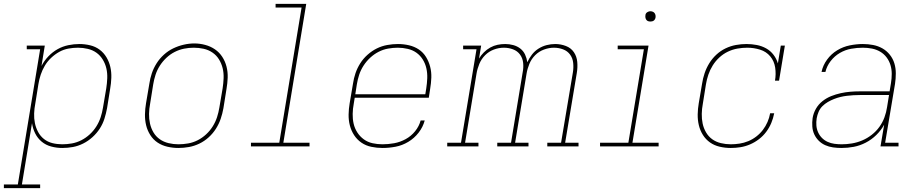

<svg xmlns="http://www.w3.org/2000/svg" viewBox="-74 -755 4744 990"><path d="M-54 215V196H18L133 -501H64V-520H157L140 -415Q154 -442 175.5 -464.5Q197 -487 223 -501.5Q249 -516 278 -522Q307 -528 335 -528Q363 -528 390.5 -521.5Q418 -515 439.5 -499Q461 -483 475 -459.5Q489 -436 495 -409.5Q501 -383 500 -354Q499 -325 494 -297L478 -197Q473 -170 464.5 -143Q456 -116 440.5 -92Q425 -68 403 -48Q381 -28 355 -15Q329 -2 302 3Q275 8 247 8Q218 8 190 0.5Q162 -7 141 -24.5Q120 -42 107.5 -67Q95 -92 91 -120L39 196H133V215ZM247 -11Q272 -11 297 -15.5Q322 -20 345.5 -32Q369 -44 389 -62.5Q409 -81 423 -103.5Q437 -126 445 -150.5Q453 -175 457 -200L474 -300Q478 -326 479 -352Q480 -378 474.5 -402Q469 -426 456 -447.5Q443 -469 423.5 -483Q404 -497 379 -503Q354 -509 328 -509Q304 -509 279 -504.5Q254 -500 231.5 -487.5Q209 -475 189.5 -456.5Q170 -438 157 -416Q144 -394 136 -370Q128 -346 124 -321L108 -221Q103 -196 102 -170Q101 -144 106 -120Q111 -96 122.5 -74.5Q134 -53 153 -38Q172 -23 196.5 -17Q221 -11 247 -11Z M846 8Q817 8 789 1.5Q761 -5 738.5 -20Q716 -35 701 -58.5Q686 -82 679.5 -109Q673 -136 673.5 -165Q674 -194 679 -223L696 -323Q700 -351 709 -377.5Q718 -404 733.5 -428.5Q749 -453 771 -473Q793 -493 819 -505.5Q845 -518 873 -524.5Q901 -531 928 -531Q956 -531 984 -523.5Q1012 -516 1034.5 -500.5Q1057 -485 1072 -462Q1087 -439 1094 -411.5Q1101 -384 1100 -355Q1099 -326 1094 -297L1078 -197Q1073 -169 1064 -142.5Q1055 -116 1039.5 -91.5Q1024 -67 1002 -47Q980 -27 954 -14.5Q928 -2 900.5 3Q873 8 846 8ZM846 -11Q871 -11 896.5 -15.5Q922 -20 945.5 -32Q969 -44 989 -62.5Q1009 -81 1023 -103.5Q1037 -126 1045 -150.5Q1053 -175 1057 -200L1074 -300Q1078 -326 1079 -352.5Q1080 -379 1074 -403.5Q1068 -428 1055 -449Q1042 -470 1021.5 -484Q1001 -498 976 -503.5Q951 -509 925 -509Q900 -509 875 -504Q850 -499 826.5 -487Q803 -475 783.5 -456.5Q764 -438 750 -416Q736 -394 728 -369.5Q720 -345 716 -320L700 -220Q695 -194 694.5 -168Q694 -142 699.5 -117.5Q705 -93 717.5 -72Q730 -51 750 -37Q770 -23 795 -17Q820 -11 846 -11Z M1220 0V-19H1366L1481 -716H1347V-735H1505L1387 -19H1522V0Z M1898 8Q1869 8 1840.5 2Q1812 -4 1789.5 -19.5Q1767 -35 1752 -58Q1737 -81 1730 -108Q1723 -135 1723.5 -164.5Q1724 -194 1729 -223L1746 -323Q1750 -351 1759 -377.5Q1768 -404 1783.5 -428.5Q1799 -453 1821.5 -473Q1844 -493 1869.5 -505.5Q1895 -518 1923 -523Q1951 -528 1978 -528Q2007 -528 2035 -521.5Q2063 -515 2085.5 -500Q2108 -485 2122.5 -461.5Q2137 -438 2144 -411Q2151 -384 2150 -355Q2149 -326 2144 -297L2137 -251H1755L1750 -220Q1745 -194 1744.5 -167.5Q1744 -141 1749.5 -117Q1755 -93 1768.5 -72Q1782 -51 1802 -36.5Q1822 -22 1847 -16.5Q1872 -11 1898 -11Q1928 -11 1958.5 -16.5Q1989 -22 2017.5 -37.5Q2046 -53 2066.5 -78.5Q2087 -104 2095 -134H2116Q2107 -100 2084.5 -71Q2062 -42 2031 -23.5Q2000 -5 1966 1.5Q1932 8 1898 8ZM1758 -269H2119L2124 -300Q2128 -326 2129 -352Q2130 -378 2124.5 -402.5Q2119 -427 2106 -448Q2093 -469 2073.5 -483Q2054 -497 2028.5 -503Q2003 -509 1977 -509Q1953 -509 1927.5 -504.5Q1902 -500 1878.5 -488Q1855 -476 1835 -457.5Q1815 -439 1800.5 -416.5Q1786 -394 1778 -369.5Q1770 -345 1766 -320Z M2232 0V-19H2303L2383 -501H2314V-520H2407L2396 -453Q2406 -470 2421 -485Q2436 -500 2454 -510Q2472 -520 2491.5 -524Q2511 -528 2531 -528Q2552 -528 2572.5 -522.5Q2593 -517 2609 -504.5Q2625 -492 2633.5 -473.5Q2642 -455 2645 -434Q2654 -454 2668.5 -473Q2683 -492 2703 -504.5Q2723 -517 2745 -522.5Q2767 -528 2789 -528Q2817 -528 2843.5 -518Q2870 -508 2885 -486Q2900 -464 2902.5 -435.5Q2905 -407 2900 -378L2840 -19H2909V0H2748V-19H2819L2880 -382Q2884 -406 2881.5 -430.5Q2879 -455 2865.5 -473.5Q2852 -492 2829.5 -500.5Q2807 -509 2782 -509Q2757 -509 2731 -499.5Q2705 -490 2685.5 -470.5Q2666 -451 2655.5 -425.5Q2645 -400 2641 -375L2582 -19H2651V0H2490V-19H2561L2621 -382Q2626 -406 2623.5 -430.5Q2621 -455 2607.5 -473.5Q2594 -492 2571.5 -500.5Q2549 -509 2524 -509Q2524 -509 2524 -509Q2524 -509 2524 -509Q2498 -509 2472.5 -499.5Q2447 -490 2427.5 -470.5Q2408 -451 2397.5 -425.5Q2387 -400 2383 -375L2324 -19H2393V0Z M3020 0V-19H3166L3246 -501H3111V-520H3270L3187 -19H3322V0ZM3280 -644Q3273 -644 3267.5 -646Q3262 -648 3258.5 -653Q3255 -658 3254 -664Q3253 -670 3254 -676Q3254 -681 3256.5 -685Q3259 -689 3262.5 -691.5Q3266 -694 3270.5 -695.5Q3275 -697 3280 -697Q3286 -697 3292 -694.5Q3298 -692 3301.5 -687Q3305 -682 3306 -676Q3307 -670 3306 -664Q3305 -659 3302.5 -655Q3300 -651 3296.5 -648.5Q3293 -646 3288.5 -645Q3284 -644 3280 -644Z M3694 8Q3665 8 3637 1.5Q3609 -5 3587 -20.5Q3565 -36 3550.5 -59Q3536 -82 3529.5 -109Q3523 -136 3523.5 -165Q3524 -194 3529 -223L3546 -323Q3550 -350 3559 -377Q3568 -404 3583 -428.5Q3598 -453 3619.5 -473Q3641 -493 3667 -505.5Q3693 -518 3720.5 -523Q3748 -528 3775 -528Q3802 -528 3828 -523Q3854 -518 3876.5 -505.5Q3899 -493 3914.5 -472.5Q3930 -452 3937 -428L3952 -520H3973L3943 -339H3922Q3928 -373 3923 -406.5Q3918 -440 3897.5 -464.5Q3877 -489 3845 -499Q3813 -509 3779 -509Q3754 -509 3728.5 -504.5Q3703 -500 3679 -488.5Q3655 -477 3635 -458.5Q3615 -440 3601 -417.5Q3587 -395 3578.5 -370Q3570 -345 3566 -320L3550 -220Q3545 -194 3544.5 -168Q3544 -142 3549 -118Q3554 -94 3566.5 -72.5Q3579 -51 3598.5 -37Q3618 -23 3643 -17Q3668 -11 3694 -11Q3716 -11 3739 -14.5Q3762 -18 3784 -27Q3806 -36 3825.5 -51Q3845 -66 3859.5 -85Q3874 -104 3883.5 -126Q3893 -148 3897 -171H3918Q3913 -145 3903 -121Q3893 -97 3877 -75.5Q3861 -54 3839.5 -37.5Q3818 -21 3793.5 -10.5Q3769 0 3744 4Q3719 8 3694 8Z M4265 8Q4265 8 4265 8Q4265 8 4265 8Q4243 8 4221.5 5Q4200 2 4181 -6.5Q4162 -15 4147.5 -29.5Q4133 -44 4124.5 -62.5Q4116 -81 4114.5 -102.5Q4113 -124 4116 -146Q4120 -171 4133 -194Q4146 -217 4167 -233.5Q4188 -250 4212 -259.5Q4236 -269 4261 -274.5Q4286 -280 4310.5 -282Q4335 -284 4360 -284H4513L4520 -326Q4524 -350 4524 -374Q4524 -398 4517.5 -419.5Q4511 -441 4497.5 -459Q4484 -477 4464.5 -488.5Q4445 -500 4422 -504.5Q4399 -509 4375 -509Q4345 -509 4314.5 -503.5Q4284 -498 4256.5 -482Q4229 -466 4209 -440Q4189 -414 4182 -384H4162Q4169 -418 4190.5 -447.5Q4212 -477 4242.5 -495.5Q4273 -514 4307.5 -521Q4342 -528 4375 -528Q4402 -528 4428 -523Q4454 -518 4476 -505.5Q4498 -493 4514 -473Q4530 -453 4537.5 -428.5Q4545 -404 4545 -376.5Q4545 -349 4541 -323L4490 -19H4559V0H4466L4485 -112Q4469 -83 4444.5 -59Q4420 -35 4390 -19.5Q4360 -4 4328.5 2Q4297 8 4265 8ZM4266 -11Q4292 -11 4319 -15.5Q4346 -20 4372 -31Q4398 -42 4421 -60Q4444 -78 4460.5 -101Q4477 -124 4486.5 -150Q4496 -176 4500 -203L4510 -265H4360Q4343 -265 4326.5 -264Q4310 -263 4293 -261Q4276 -259 4259.5 -255Q4243 -251 4226.5 -244.5Q4210 -238 4194.5 -229Q4179 -220 4166.5 -207.5Q4154 -195 4147 -178.5Q4140 -162 4137 -145Q4134 -126 4135.5 -107.5Q4137 -89 4144.5 -72.5Q4152 -56 4164.5 -43.5Q4177 -31 4193.5 -23.5Q4210 -16 4228.5 -13.5Q4247 -11 4266 -11Z"/></svg>

Font: Iosevka Etoile Thin Oblique
Style: Regular
Weight: 100
Italic angle: -9°
Designer: Belleve Invis
Foundry: Belleve Invis
Version: Version 15.5.2; ttfautohint (v1.8.4)